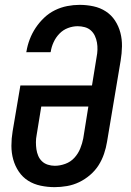

<svg xmlns="http://www.w3.org/2000/svg" viewBox="-20 -763 540 791"><path d="M205 8Q176 8 147.5 2Q119 -4 96 -18.5Q73 -33 57.5 -56Q42 -79 34.5 -106Q27 -133 27 -162.5Q27 -192 32 -222L64 -411H359L378 -528Q381 -543 381.5 -558Q382 -573 379.5 -587.5Q377 -602 371 -615Q365 -628 354.5 -637.5Q344 -647 329.5 -651Q315 -655 300 -655Q280 -655 260 -647.5Q240 -640 225 -624.5Q210 -609 201 -589.5Q192 -570 189 -550L188 -548H88L89 -551Q93 -576 102.5 -601Q112 -626 127 -648.5Q142 -671 162 -690Q182 -709 206.5 -721Q231 -733 257 -738Q283 -743 308 -743Q337 -743 365 -737Q393 -731 416 -716Q439 -701 454 -678Q469 -655 476 -628Q483 -601 482.5 -572Q482 -543 477 -513L421 -179Q417 -154 408.5 -129Q400 -104 386 -82Q372 -60 351 -42Q330 -24 306 -12.5Q282 -1 256 3.5Q230 8 205 8ZM206 -80Q227 -80 249 -88Q271 -96 286.5 -113Q302 -130 310.5 -151Q319 -172 323 -193L344 -324H150L131 -207Q128 -192 128 -177Q128 -162 130 -148Q132 -134 137.5 -121Q143 -108 153 -98.5Q163 -89 177 -84.5Q191 -80 206 -80Z"/></svg>

Font: Iosevka Term Curly SmBd Obl
Style: Regular
Weight: 600
Italic angle: -9°
Designer: Belleve Invis
Foundry: Belleve Invis
Version: Version 32.3.0